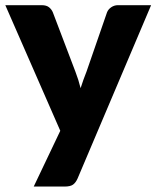

<svg xmlns="http://www.w3.org/2000/svg" viewBox="-24 -538 589 723"><path d="M268 134.5Q261 150 251 157.2Q241 164.5 219 164.5H103L203 -45.5L-4 -518.5H133Q151 -518.5 160.8 -510.5Q170.5 -502.5 175 -491.5L260 -268Q272 -237 279.5 -206Q284.5 -222 290.2 -237.8Q296 -253.5 302 -269L379 -491.5Q383.5 -503 395 -510.8Q406.5 -518.5 420 -518.5H545Z"/></svg>

Font: Lato Black
Style: Regular
Weight: 900
Designer: Lukasz Dziedzic
Foundry: tyPoland Lukasz Dziedzic
Version: Version 2.007; 2014-02-27